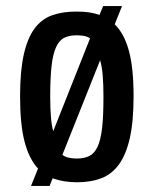

<svg xmlns="http://www.w3.org/2000/svg" viewBox="-20 -589 499 631"><path d="M82 22 105 -35Q76 -66 61 -122.5Q46 -179 46 -273Q46 -355 58 -409Q70 -463 93 -494.5Q116 -526 150.5 -538.5Q185 -551 231 -551Q253 -551 271.5 -548.5Q290 -546 307 -540L319 -569H381L357 -509Q388 -479 403.5 -422.5Q419 -366 419 -273Q419 -189 406.5 -134.5Q394 -80 370.5 -48Q347 -16 312.5 -3Q278 10 234 10Q188 10 153 -3L143 22ZM185 -80Q201 -68 232 -68Q256 -68 273 -76Q290 -84 300.5 -106.5Q311 -129 315.5 -168Q320 -207 320 -270Q320 -312 317.5 -341.5Q315 -371 309 -391ZM276 -463Q267 -469 256 -471Q245 -473 232 -473Q208 -473 191.5 -465Q175 -457 164.5 -434.5Q154 -412 149.5 -372.5Q145 -333 145 -270Q145 -233 147.5 -203.5Q150 -174 155 -158Z"/></svg>

Font: Medium
Style: Regular
Weight: 500
Designer: Fernando Haro
Foundry: deFharo
Version: Version 1.787